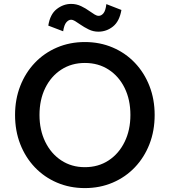

<svg xmlns="http://www.w3.org/2000/svg" viewBox="-20 -946 868 982"><path d="M414 16Q337 16 271.5 -12Q206 -40 158 -90.5Q110 -141 83.5 -209Q57 -277 57 -358Q57 -438 83.5 -506Q110 -574 158 -624.5Q206 -675 271.5 -703Q337 -731 414 -731Q491 -731 556.5 -703Q622 -675 670 -624.5Q718 -574 744.5 -506Q771 -438 771 -358Q771 -277 744.5 -209Q718 -141 670 -90.5Q622 -40 556.5 -12Q491 16 414 16ZM414 -91Q483 -91 535.5 -125.5Q588 -160 617.5 -220.5Q647 -281 647 -358Q647 -436 617.5 -496Q588 -556 535.5 -590Q483 -624 414 -624Q346 -624 293.5 -590Q241 -556 211.5 -496Q182 -436 182 -358Q182 -281 211.5 -220.5Q241 -160 293.5 -125.5Q346 -91 414 -91ZM524 -925 601 -895Q591 -837 558 -810.5Q525 -784 483 -784Q457 -784 433.5 -795.5Q410 -807 390 -821Q374 -832 363.5 -838.5Q353 -845 343 -845Q331 -845 319.5 -832Q308 -819 303 -786L227 -815Q236 -873 270 -899.5Q304 -926 344 -926Q371 -926 395 -914.5Q419 -903 438 -889Q454 -878 464.5 -871.5Q475 -865 485 -865Q498 -865 509 -878Q520 -891 524 -925Z"/></svg>

Font: Wix Madefor Text SemiBold
Style: Regular
Weight: 600
Designer: Dalton Maag Ltd
Foundry: Dalton Maag Ltd
Version: Version 3.100